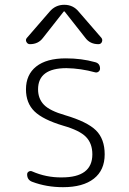

<svg xmlns="http://www.w3.org/2000/svg" viewBox="-20 -775 540 805"><path d="M245.1 -248Q160.2 -273.4 124.5 -308.1Q88.9 -342.8 88.9 -400.4Q88.9 -461.9 131.8 -496.1Q174.8 -530.3 255.9 -530.3Q322.3 -530.3 377.9 -514.6Q399.4 -509.8 399.4 -487.3Q399.4 -479.5 393.1 -474.6Q386.7 -469.7 378.9 -471.7Q318.4 -488.3 258.8 -489.3Q139.6 -489.3 139.6 -400.4Q139.6 -361.3 164.1 -335.9Q188.5 -310.5 252.9 -292Q345.7 -264.6 382.3 -228.5Q418.9 -192.4 418.9 -127.9Q418.9 -61.5 373.5 -25.9Q328.1 9.8 244.1 9.8Q174.8 9.8 115.2 -12.7Q93.8 -20.5 93.8 -43.9Q93.8 -51.8 100.6 -55.7Q107.4 -59.6 114.3 -56.6Q173.8 -30.3 239.3 -31.2Q367.2 -31.2 367.2 -127.9Q367.2 -173.8 340.3 -201.2Q313.5 -228.5 245.1 -248ZM105.5 -589.8Q95.7 -589.8 90.8 -599.1Q85.9 -608.4 92.8 -616.2L187.5 -725.6Q211.9 -754.9 249.5 -754.9Q287.1 -754.9 310.5 -725.6L405.3 -616.2Q411.1 -608.4 407.2 -599.1Q403.3 -589.8 392.6 -589.8Q357.4 -589.8 337.9 -616.2L251 -726.6Q250 -727.5 249 -727.5L247.1 -726.6L160.2 -616.2Q140.6 -589.8 105.5 -589.8Z"/></svg>

Font: Rounded-X Mgen+ 1mn light
Style: Regular
Weight: 200
Designer: [Source Han Sans]
Ryoko NISHIZUKA  (kana & ideographs); Paul D. Hunt (Latin, Greek & Cyrillic); Wenlong ZHANG  (bopomofo
Version: Version 1.059.20150602